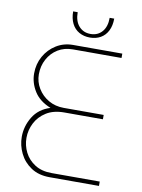

<svg xmlns="http://www.w3.org/2000/svg" viewBox="-95 -935 738 999"><g transform="rotate(10 274.5 -435.5)"><path d="M238 0Q180 0 140 -26.5Q100 -53 79.5 -95Q59 -137 59 -182Q59 -238 89 -287.5Q119 -337 180 -356Q120 -380 92.5 -424.5Q65 -469 65 -518Q65 -568 88 -609Q111 -650 150.5 -674.5Q190 -699 239 -699H499V-676H242Q197 -676 163 -655Q129 -634 109.5 -598Q90 -562 90 -518Q90 -478 111 -443.5Q132 -409 167.5 -388.5Q203 -368 248 -368H459V-345H255Q198 -345 160 -321Q122 -297 103 -259.5Q84 -222 84 -181Q84 -141 102 -105Q120 -69 156 -46Q192 -23 245 -23H499V0ZM318 -752Q286 -752 261 -766Q236 -780 222.5 -807Q209 -834 209 -871H233Q233 -824 256.5 -797.5Q280 -771 318 -771Q356 -771 379 -797.5Q402 -824 402 -871H426Q426 -834 412.5 -807Q399 -780 374.5 -766Q350 -752 318 -752Z"/></g></svg>

Font: MuseoModerno Thin
Style: Regular
Weight: 100
Designer: Pablo Cosgaya, Héctor Gatti, Marcela Romero, and the Authors of The MuseoModerno Project.
Foundry: Omnibus-Type Team
Version: Version 1.003